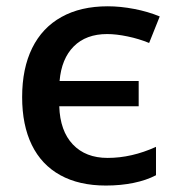

<svg xmlns="http://www.w3.org/2000/svg" viewBox="-20 -571 551 601"><path d="M49.3 -267.1Q49.3 -356.9 80.8 -420.7Q112.3 -484.4 172.4 -517.8Q232.4 -551.3 317.4 -551.3Q356.9 -551.3 400.1 -543Q443.4 -534.7 480 -519.5L446.8 -436.5Q414.6 -449.7 379.2 -457Q343.8 -464.4 315.4 -464.4Q249.5 -464.4 210.9 -425.8Q172.4 -387.2 166.5 -317.4H414.1V-238.3H165.5Q168 -161.1 208 -118.9Q248 -76.7 316.9 -76.7Q392.1 -76.7 468.3 -111.3V-22.5Q438.5 -6.8 398.2 1.5Q357.9 9.8 311.5 9.8Q227.5 9.8 168.7 -22.7Q109.9 -55.2 79.6 -117.2Q49.3 -179.2 49.3 -267.1Z"/></svg>

Font: Viking Open Sans Light
Style: Bold
Weight: 600
Foundry: Ascender Corporation
Version: Version 2.001